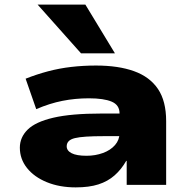

<svg xmlns="http://www.w3.org/2000/svg" viewBox="-20 -801 824 832"><path d="M308 11Q238 11 183 -11.5Q128 -34 97 -73Q66 -112 66 -161Q66 -206 100 -239.5Q134 -273 211.5 -291Q289 -309 419 -309H524V-211H430Q385 -211 354 -209Q323 -207 304.5 -202.5Q286 -198 277.5 -189Q269 -180 269 -167Q269 -148 290.5 -137Q312 -126 355 -126Q393 -126 426 -138Q459 -150 478.5 -172.5Q498 -195 498 -225V-310Q498 -346 464 -360.5Q430 -375 365 -375Q306 -375 250.5 -364Q195 -353 137 -328L91 -460Q139 -479 188 -492Q237 -505 289 -511Q341 -517 396 -517Q493 -517 561 -492.5Q629 -468 664.5 -415.5Q700 -363 700 -276V0H529V-104H527Q506 -67 476.5 -41Q447 -15 406.5 -2Q366 11 308 11ZM331 -570 143 -781H350L478 -570Z"/></svg>

Font: Nunito Sans 7pt Expanded Black
Style: Regular
Weight: 900
Width: 7
Designer: Vernon Adams
Foundry: Vernon Adams
Version: Version 3.101;gftools[0.9.27]